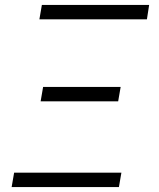

<svg xmlns="http://www.w3.org/2000/svg" viewBox="-20 -755 640 775"><path d="M573 -677H139L149 -735H582ZM144 -346 154 -404H467L457 -346ZM27 0 37 -58H470L460 0Z"/></svg>

Font: Iosevka Curly LtExObl
Style: Regular
Weight: 300
Width: 7
Italic angle: -9°
Monospace: yes
Designer: Belleve Invis
Foundry: Belleve Invis
Version: Version 11.1.0; ttfautohint (v1.8.3)